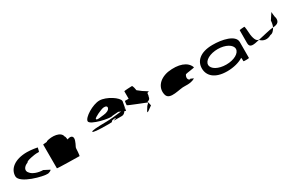

<svg xmlns="http://www.w3.org/2000/svg" viewBox="181 -2139 5431 3574"><g transform="rotate(-30 2896.0 -352.0)"><path d="M44 -272C44 -118 505 0 600 -11C657 -22 680 -52 672 -52L552 -114C456 -114 339 -150 295 -210C236 -270 276 -346 372 -382C372 -416 566 -445 599 -445C633 -445 656 -441 656 -452C656 -462 680 -530 672 -530C672 -530 556 -554 456 -554C188 -554 44 -428 44 -272Z M789 -14C789 -6 1257 0 1267 0C1277 0 1285 -152 1285 -159C1285 -184 1312 -209 1339 -290C1367 -371 1326 -412 1246 -386C1240 -386 1235 -383 1230 -378C1227 -416 1218 -454 1210 -454C1193 -568 1007 -586 878 -544V-536C877 -532 789 -529 789 -525Z M1700 -274C1700 -256 1802 -244 2028 -244C2198 -244 2035 -260 2174 -280C2289 -278 2075 -252 2184 -252H2325C2364 -252 2389 -280 2409 -308C2426 -300 2439 -296 2439 -298L2448 -349C2446 -350 2442 -349 2437 -349C2443 -358 2448 -362 2450 -357L2473 -486C2473 -566 2249 -712 2103 -712C1958 -712 1722 -566 1722 -486C1722 -404 2124 -313 2173 -344L2304 -354C2304 -351 2327 -343 2355 -334C2251 -321 2116 -306 2028 -305C1802 -303 1700 -294 1700 -274ZM1876 -446C1874 -473 2052 -554 2102 -560C2154 -566 2187 -545 2173 -510C2163 -474 2108 -446 2042 -440C1972 -434 1876 -411 1876 -446ZM2448 -349C2450 -349 2451 -348 2451 -347C2451 -352 2451 -355 2450 -357Z M2501 -382C2501 -371 2882 -226 2874 -226L2826 -177C2730 -34 2760 -54 2892 -154L2871 -246C2887 -246 2934 -261 2934 -314C2941 -314 2948 -371 2948 -382C2948 -392 2995 -400 2988 -400L2882 -468L2798 -533C2798 -540 2781 -642 2762 -642C2743 -642 2593 -636 2593 -628V-468H2515C2508 -468 2501 -392 2501 -382Z M3212 -196C3253 -52 3509 -160 3619 -148C3705 -144 3784 -152 3835 -191C3827 -193 3778 -212 3780 -217C3743 -188 3692 -257 3745 -330C3765 -340 3948 -358 3938 -368C3891 -506 3714 -570 3478 -535C3261 -493 3171 -341 3212 -196ZM3780 -217C3780 -217 3780 -218 3780 -218C3780 -218 3780 -217 3780 -217ZM3836 -192 3835 -191C3837 -191 3837 -191 3836 -190Z M4055 -274C4055 -118 4175 8 4441 8C4580 8 4708 -28 4787 -80C4793 -76 4793 -4 4793 -4C4793 3 4912 2 4912 -5L4913 -347C4913 -500 4647 -558 4441 -556C4175 -554 4055 -430 4055 -274ZM4189 -274C4189 -366 4323 -440 4489 -440C4653 -440 4787 -366 4787 -274C4787 -184 4656 -109 4489 -109C4317 -109 4189 -184 4189 -274Z M5020 -260C5020 -158 5107 -171 5241 -204C5240 -206 5235 -209 5234 -211C5168 -211 5146 -366 5146 -416C5146 -424 5138 -552 5127 -552C5117 -552 5021 -546 5021 -538C5021 -538 5020 -340 5020 -260ZM5241 -204C5303 -139 5388 -127 5472 -176C5516 -176 5557 -221 5585 -274C5507 -270 5369 -230 5241 -204ZM5585 -274H5596C5695 -282 5731 -322 5720 -408C5709 -408 5701 -546 5701 -538L5613 -403C5613 -370 5605 -319 5585 -274Z"/></g></svg>

Font: Ampere
Style: UltExt
Weight: 400
Version: Version 1